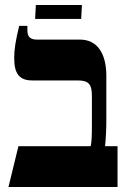

<svg xmlns="http://www.w3.org/2000/svg" viewBox="-20 -751 510 771"><path d="M121 -675H306L309 -731H124ZM14 0H452V-164H402C405 -192 407 -236 407 -268V-446C407 -539 369 -592 301 -592H128C101 -592 90 -604 90 -629V-647H57C42 -585 37 -551 37 -518C37 -455 58 -428 109 -428H292C336 -428 349 -413 349 -366V-251C349 -200 348 -182 344 -164H54Z"/></svg>

Font: Noto Serif Hebrew Condensed Extra
Style: Regular
Weight: 800
Width: 3
Designer: Monotype Design Team
Foundry: Monotype Imaging Inc.
Version: Version 1.901